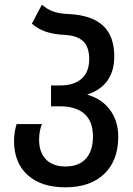

<svg xmlns="http://www.w3.org/2000/svg" viewBox="-20 -790 569 820"><path d="M40 -188Q40 -225 51 -260H159Q147 -230 147 -194Q147 -139 176.5 -109Q206 -79 260 -79Q316 -79 346.5 -112Q377 -145 377 -207Q377 -271 341 -303.5Q305 -336 235 -336H198V-425H236Q296 -425 328.5 -454Q361 -483 361 -537Q361 -589 335.5 -613.5Q310 -638 257 -641Q211 -643 177.5 -654Q144 -665 116 -689L159 -770Q183 -749 210 -740Q237 -731 275 -730Q372 -725 420 -680.5Q468 -636 468 -549Q468 -424 352 -386Q415 -368 450 -320.5Q485 -273 485 -206Q485 -105 425.5 -47.5Q366 10 259 10Q156 10 98 -42.5Q40 -95 40 -188Z"/></svg>

Font: Noto Sans Georgian Medium Narrow
Style: Regular
Weight: 500
Width: 4
Designer: Monotype Design team
Foundry: Monotype Imaging Inc.
Version: Version 1.000